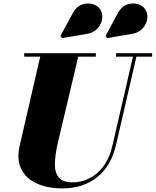

<svg xmlns="http://www.w3.org/2000/svg" viewBox="-20 -1051 880 1086"><path d="M725 -859 585.5 -835.5 577 -848.5 647.5 -978Q667.5 -1014.5 698.2 -1025.2Q729 -1036 757.8 -1028Q786.5 -1020 800 -1000.5Q816.5 -976.5 813 -946Q809.5 -915.5 787 -890.5Q764.5 -865.5 725 -859ZM470 -859 330.5 -835.5 322 -848.5 392.5 -978Q412.5 -1014.5 443.2 -1025.2Q474 -1036 502.8 -1028Q531.5 -1020 545 -1000.5Q561.5 -976.5 558 -946Q554.5 -915.5 532 -890.5Q509.5 -865.5 470 -859ZM117 -750H522V-730.5H422.5L306.5 -240Q292 -177.5 290.5 -127.5Q289 -77.5 311.5 -48.5Q334 -19.5 391 -19.5Q438 -19.5 483.2 -41.2Q528.5 -63 564 -109.2Q599.5 -155.5 616.5 -230L732 -730.5H636.5V-750H840.5V-730.5H751.5L636 -230Q609 -112.5 529.8 -49Q450.5 14.5 332 14.5Q250.5 14.5 189.5 -12.5Q128.5 -39.5 100.8 -93.8Q73 -148 92 -230L207.5 -730.5H117Z"/></svg>

Font: Bodoni* 11pt Fatface
Style: Italic
Weight: 900
Italic angle: -13°
Version: Version 2.3